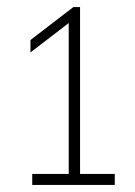

<svg xmlns="http://www.w3.org/2000/svg" viewBox="-20 -830 380 542"><path d="M71 -308V-339H174V-765L66 -682V-717L187 -810H206V-339H304V-308Z"/></svg>

Font: Encode Sans Condensed Condensed Thin
Style: Regular
Weight: 100
Width: 3
Designer: Multiple Designers
Foundry: Impallari Type
Version: Version 3.000; ttfautohint (v1.8.3) -l 8 -r 50 -G 200 -x 14 